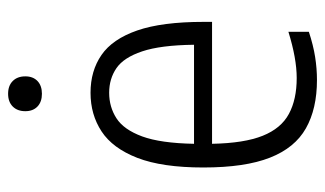

<svg xmlns="http://www.w3.org/2000/svg" viewBox="-184 -609 802 474"><g transform="rotate(-90 217.0 -372.0)"><path d="M256.5 9.5Q185.5 9.5 137.2 -17.8Q89 -45 64.8 -106.5Q40.5 -168 40.5 -271Q40.5 -372.5 64.2 -433.8Q88 -495 129.5 -522.2Q171 -549.5 225 -549.5Q279 -549.5 318.2 -522.5Q357.5 -495.5 378.8 -434.2Q400 -373 400 -270.5V-249.5H99Q100.5 -170 118.8 -124.5Q137 -79 172.8 -59.8Q208.5 -40.5 261.5 -40.5Q309.5 -40.5 375.5 -61V-10.5Q342 0.5 313.2 5Q284.5 9.5 256.5 9.5ZM225 -503.5Q190 -503.5 162 -485.5Q134 -467.5 117.2 -422Q100.5 -376.5 99 -294H343.5Q342.5 -376.5 327.2 -422Q312 -467.5 285.8 -485.5Q259.5 -503.5 225 -503.5ZM222.5 -669.5Q202.5 -669.5 191 -680.5Q179.5 -691.5 179.5 -710.5Q179.5 -730 191 -741.5Q202.5 -753 222.5 -753Q242.5 -753 254 -741.5Q265.5 -730 265.5 -710.5Q265.5 -691.5 254 -680.5Q242.5 -669.5 222.5 -669.5Z"/></g></svg>

Font: Encode Sans Cnd Lt
Style: Regular
Weight: 300
Width: 3
Designer: Multiple Designers
Foundry: Impallari Type
Version: Version 3.002; ttfautohint (v1.8.3) -l 8 -r 50 -G 200 -x 14 